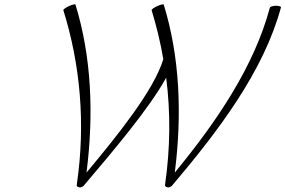

<svg xmlns="http://www.w3.org/2000/svg" viewBox="-20 -834 1293 870"><path d="M358 9C486 -142 655 -340 733 -482C753 -326 752 -164 728 2C726 8 730 13 737 14C740 17 751 15 758 9C971 -242 1174 -510 1253 -800C1255 -804 1245 -808 1231 -808C1218 -808 1205 -804 1203 -800C1132 -534 963 -284 772 -52C806 -319 794 -579 722 -813C722 -816 709 -814 694 -807C678 -800 666 -791 667 -788C689 -716 707 -642 720 -566C678 -426 514 -222 372 -52C406 -319 394 -579 322 -813C322 -816 309 -814 294 -807C278 -800 266 -791 267 -788C343 -544 369 -277 328 2C326 8 330 13 337 14C340 17 351 15 358 9Z"/></svg>

Font: Nupuram Thin Italic
Style: Regular
Weight: 100
Designer: Santhosh Thottingal (santhosh.thottingal@gmail.com)
Foundry: SMC
Version: Version 1.000